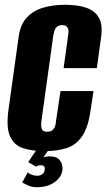

<svg xmlns="http://www.w3.org/2000/svg" viewBox="-20 -620 445 803"><path d="M166 12Q114 12 76 -0.5Q38 -13 21.5 -51Q5 -89 16 -165L58 -466Q65 -517 91.5 -546Q118 -575 159.5 -587.5Q201 -600 252 -600Q305 -600 341 -587.5Q377 -575 393.5 -546Q410 -517 403 -466L385 -335H246L265 -472Q268 -490 265 -499Q262 -508 255.5 -511.5Q249 -515 240 -515Q231 -515 223.5 -511.5Q216 -508 211 -499Q206 -490 203 -472L153 -112Q151 -95 153.5 -85Q156 -75 162 -72Q168 -69 178 -69Q187 -69 194 -72Q201 -75 207 -85Q213 -95 214 -112L233 -239H371L360 -166Q350 -89 324 -51Q298 -13 258.5 -0.5Q219 12 166 12ZM133 163Q113 163 96 155Q79 147 73 143L96 101Q101 106 112 110.5Q123 115 134 115Q149 115 157.5 108Q166 101 167 90Q170 71 150 71Q144 71 139 73Q134 75 131 77L98 58L137 0H188L155 47L149 44Q156 39 166 36.5Q176 34 188 34Q219 34 231.5 52Q244 70 241 92Q237 121 208 142Q179 163 133 163Z"/></svg>

Font: Alumni Sans ExtraBold
Style: Italic
Weight: 800
Italic angle: -8°
Designer: Robert E. Leuschke
Foundry: Robert E. Leuschke
Version: Version 1.016